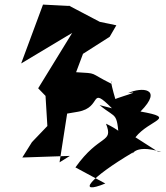

<svg xmlns="http://www.w3.org/2000/svg" viewBox="-20 -766 721 835"><path d="M413 -309C493 -242 487 -292 501 -123C548 -134 545 -179 441 -228C475 -141 413 -186 308 -38L438 32C311 84 368 9 558 -103C553 -79 553 -145 681 -105C660 -107 675 -102 569 -169C631 -247 754 -252 591 -281C693 -384 594 -388 537 -361C628 -376 410 -322 484 -327C451 -438 468 -416 464 -402C363 -452 409 -446 311 -452L341 -532L457 -606L486 -656L414 -671L275 -744L284 -740L167 -746L72 -490L294 -623L146 -382L178 -349L186 -218L119 -148L77 -81L284 -88L239 -60L272 -272L319 -280C428 -299 365 -397 467 -295Z"/></svg>

Font: Asimov Silicon
Style: Regular
Weight: 400
Designer: Google
Version: Version 2.000980; 2014